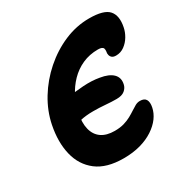

<svg xmlns="http://www.w3.org/2000/svg" viewBox="-165 -850 969 999"><g transform="rotate(-30 320.0 -350.5)"><path d="M296 10Q194 10 135.5 -35Q77 -80 58.5 -156.5Q40 -233 59 -328Q74 -403 116 -472Q158 -541 219.5 -595Q281 -649 353.5 -680Q426 -711 503 -711Q591 -711 620 -678Q649 -645 636 -581Q631 -555 616.5 -530.5Q602 -506 579.5 -489.5Q557 -473 529 -473Q514 -473 506 -479Q498 -485 495 -495.5Q492 -506 495 -518Q496 -527 494 -534Q492 -541 484 -544.5Q476 -548 462 -548Q411 -548 368.5 -529Q326 -510 293.5 -476.5Q261 -443 240 -401Q219 -359 210 -314Q198 -259 208 -219Q218 -179 248 -158Q278 -137 327 -137Q359 -137 383 -144Q407 -151 426 -161.5Q445 -172 460 -182Q475 -192 488.5 -199.5Q502 -207 517 -207Q544 -207 553 -190.5Q562 -174 556 -145Q550 -115 530 -87.5Q510 -60 476 -37.5Q442 -15 397 -2.5Q352 10 296 10ZM91 -248 107 -389Q146 -400 197 -408.5Q248 -417 300.5 -420.5Q353 -424 397 -416Q448 -408 472 -384.5Q496 -361 488 -324Q484 -304 467 -290Q450 -276 418 -276Q387 -276 352 -279Q317 -282 280 -282Q235 -282 199.5 -273.5Q164 -265 137.5 -256.5Q111 -248 91 -248Z"/></g></svg>

Font: Shantell Sans
Style: Bold Italic
Weight: 700
Italic angle: -11°
Designer: Stephen Nixon, Anya Danilova, Shantell Martin
Foundry: Arrow Type
Version: Version 1.011;[c5ecc13dd]